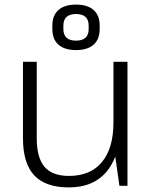

<svg xmlns="http://www.w3.org/2000/svg" viewBox="-20 -809 665 836"><path d="M140 -207Q140 -122 174 -82.5Q208 -43 280 -43Q374 -43 424 -103.5Q474 -164 474 -276L506 -341V-276Q506 -140 448 -66.5Q390 7 280 7Q178 7 129 -45.5Q80 -98 80 -207V-540H140ZM535 0H500L474 -183V-540H535ZM311 -591Q261 -591 234.5 -614.5Q208 -638 208 -682V-698Q208 -742 234.5 -765.5Q261 -789 311 -789Q361 -789 387.5 -765.5Q414 -742 414 -698V-682Q414 -638 387.5 -614.5Q361 -591 311 -591ZM311 -632Q338 -632 352 -644.5Q366 -657 366 -682V-698Q366 -723 352 -735.5Q338 -748 311 -748Q284 -748 270 -735.5Q256 -723 256 -698V-682Q256 -657 270 -644.5Q284 -632 311 -632Z"/></svg>

Font: Pathway Extreme 8pt Thin
Style: Regular
Weight: 100
Designer: Eduardo Rodriguez Tunni
Foundry: Eduardo Rodriguez Tunni
Version: Version 1.000